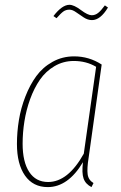

<svg xmlns="http://www.w3.org/2000/svg" viewBox="-20 -761 500 791"><path d="M358.9 -678.2Q341.8 -678.2 325.2 -689Q308.6 -699.7 293.7 -710.4Q278.8 -721.2 266.1 -721.2Q251.5 -721.2 241 -713.6Q230.5 -706.1 212.9 -686L200.2 -694.8Q235.8 -741.2 266.1 -741.2Q284.7 -741.2 313.2 -719.7Q341.8 -698.2 357.9 -698.2Q372.1 -698.2 384 -707.5Q396 -716.8 412.1 -738.8L424.8 -730Q393.6 -678.2 358.9 -678.2ZM285.2 -528.8Q347.2 -528.8 398.9 -495.1L345.2 -111.8Q337.9 -66.4 341.1 -43Q344.2 -19.5 365.2 -6.8L356.9 9.8Q332 -2.9 324.2 -25.9Q316.4 -48.8 321.8 -92.8Q260.3 9.8 176.8 9.8Q116.2 9.8 83 -37.6Q49.8 -85 49.8 -168Q49.8 -217.3 57.9 -266.4Q65.9 -315.4 84.5 -363.3Q103 -411.1 129.6 -447.5Q156.2 -483.9 196.5 -506.3Q236.8 -528.8 285.2 -528.8ZM284.2 -509.8Q240.7 -509.8 204.6 -488.5Q168.5 -467.3 144.5 -432.6Q120.6 -397.9 104.2 -352.8Q87.9 -307.6 80.6 -261.2Q73.2 -214.8 73.2 -168.9Q73.2 -94.2 100.3 -52.7Q127.4 -11.2 178.2 -11.2Q260.3 -11.2 325.2 -127.9L376 -485.8Q335.4 -509.8 284.2 -509.8Z"/></svg>

Font: Fira Sans Compressed Thin
Style: Italic
Weight: 100
Width: 3
Italic angle: -8°
Designer: Carrois Corporate & Edenspiekermann AG
Foundry: Carrois Corporate GbR & Edenspiekermann AG
Version: Version 4.203;PS 004.203;hotconv 1.0.88;makeotf.lib2.5.64775